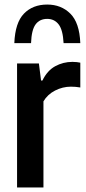

<svg xmlns="http://www.w3.org/2000/svg" viewBox="-20 -824 378 844"><path d="M55 0V-545H151L160.5 -470H166.5Q187.5 -513.5 222.5 -532.8Q257.5 -552 298.5 -552Q308.5 -552 317.5 -551Q326.5 -550 333 -548.5V-439.5Q322.5 -441.5 312.2 -442.2Q302 -443 291.5 -443Q255.5 -443 222.2 -426Q189 -409 171 -378.5V0ZM43 -634.5Q46.5 -724 85.2 -764Q124 -804 187.5 -804Q249 -804 289.2 -764Q329.5 -724 333 -634.5H259.5Q256.5 -692.5 237.8 -716.8Q219 -741 187.5 -741Q154.5 -741 136.5 -716.8Q118.5 -692.5 116.5 -634.5Z"/></svg>

Font: Encode Sans Condensed SemiBold
Style: Regular
Weight: 600
Width: 3
Designer: Multiple Designers
Foundry: Impallari Type
Version: Version 3.000; ttfautohint (v1.8.3) -l 8 -r 50 -G 200 -x 14 